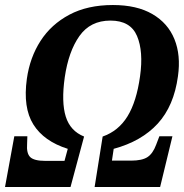

<svg xmlns="http://www.w3.org/2000/svg" viewBox="-56 -745 734 765"><path d="M-36 0 1 -202H53L52 -172Q49 -134 64.5 -119Q80 -104 125 -104H201L214 -152Q119 -182 77 -249Q35 -316 51 -431Q63 -516 105.5 -582Q148 -648 220.5 -686.5Q293 -725 394 -725Q489 -725 551 -689Q613 -653 639 -589Q665 -525 653 -441Q637 -323 572.5 -252.5Q508 -182 397 -152L390 -105H466Q510 -105 531.5 -119Q553 -133 566 -168L579 -202H631L582 0H321L353 -201Q416 -223 452 -281.5Q488 -340 502 -441Q516 -540 490 -601.5Q464 -663 384 -663Q304 -663 260.5 -601.5Q217 -540 202 -437Q188 -338 206 -280.5Q224 -223 279 -201L225 0Z"/></svg>

Font: Noto Serif Condensed
Style: Bold Italic
Weight: 700
Width: 3
Italic angle: -12°
Designer: Monotype Design Team
Foundry: Monotype Imaging Inc.
Version: Version 2.014